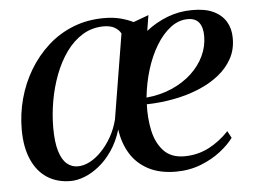

<svg xmlns="http://www.w3.org/2000/svg" viewBox="-44 -580 853 645"><g transform="rotate(-5 383.0 -257.5)"><path d="M478 -522 469.5 -469.5Q502.5 -495.5 542 -510.8Q581.5 -526 625 -526Q669 -526.5 697.2 -513Q725.5 -499.5 739.5 -475.8Q753.5 -452 753.5 -421.5Q754 -382.5 737.2 -351.8Q720.5 -321 690.8 -297.5Q661 -274 622 -258Q583 -242 538.2 -233.5Q493.5 -225 446.5 -224Q444.5 -177.5 453.5 -135.2Q462.5 -93 487.5 -66Q512.5 -39 557 -39Q601.5 -39 639.2 -58.2Q677 -77.5 708 -110.5L720.5 -87Q705 -65.5 676.5 -43Q648 -20.5 609 -5.2Q570 10 524.5 10Q470.5 10 432.2 -10Q394 -30 372 -65.5Q350 -101 343.5 -148Q331 -107 310.2 -77Q289.5 -47 265.2 -27.8Q241 -8.5 216.2 1Q191.5 10.5 169.5 10.5Q124 10.5 90.5 -11.2Q57 -33 38.8 -74.8Q20.5 -116.5 20.5 -176Q20.5 -228.5 34.2 -279.5Q48 -330.5 74.5 -374.8Q101 -419 138.5 -453Q176 -487 224 -506Q272 -525 328.5 -525Q360 -525 384.2 -518.5Q408.5 -512 426.5 -503ZM335.5 -182.5 382.5 -468.5Q375.5 -481.5 361.2 -489.5Q347 -497.5 324 -497.5Q285 -497 253.5 -477.8Q222 -458.5 198.2 -425.5Q174.5 -392.5 158.5 -350.5Q142.5 -308.5 134.5 -262.8Q126.5 -217 126.5 -172.5Q126.5 -123.5 135.8 -93.5Q145 -63.5 161 -50Q177 -36.5 197.5 -36.5Q217.5 -36.5 238.2 -47.2Q259 -58 278.2 -78Q297.5 -98 312.5 -124.5Q327.5 -151 335.5 -182.5ZM608.5 -497Q577.5 -497 550.2 -476.2Q523 -455.5 501.5 -420Q480 -384.5 466.2 -339.8Q452.5 -295 447.5 -246.5Q495 -251 533.8 -268Q572.5 -285 600.5 -311Q628.5 -337 643.5 -369Q658.5 -401 658.5 -435.5Q658.5 -465.5 646.2 -481.2Q634 -497 608.5 -497Z"/></g></svg>

Font: Merriweather 120pt
Style: Italic
Weight: 400
Italic angle: -7.8°
Version: Version 2.101